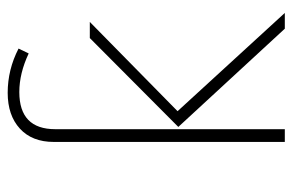

<svg xmlns="http://www.w3.org/2000/svg" viewBox="-154 -626 779 512"><g transform="rotate(-90 236.0 -369.5)"><path d="M148 -612V0H114V-616Q114 -674 149.5 -706.5Q185 -739 245 -739Q307 -739 363 -710L350 -683Q297 -708 247 -708Q148 -708 148 -612ZM458 0H416L154 -284L391 -520H434L196 -286Z"/></g></svg>

Font: FiraGO UltraLight
Style: Regular
Weight: 200
Designer: bBox Type
Foundry: bBox Type GmbH
Version: Version 1.001